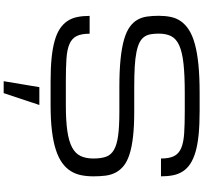

<svg xmlns="http://www.w3.org/2000/svg" viewBox="-50 -756 1070 1009"><g transform="rotate(90 484.5 -251.0)"><path d="M437.5 76.7H531.2L468.8 264.2H406.2ZM566.4 -421.9Q643.6 -421.9 698.7 -415.5Q753.9 -409.2 791.7 -396.7Q829.6 -384.3 852.1 -365.7Q874.5 -347.2 886.7 -323.5Q898.9 -299.8 902.6 -270.5Q906.2 -241.2 906.2 -207Q906.2 -172.9 900.1 -142.8Q894 -112.8 878.4 -87.9Q862.8 -63 835.9 -43.5Q809.1 -23.9 767.6 -10.3Q726.1 3.4 667.7 10.5Q609.4 17.6 531.2 17.6H406.2Q335.9 17.6 283.2 12.2Q230.5 6.8 192.4 -4.2Q154.3 -15.1 129.4 -32Q104.5 -48.8 89.6 -71.5Q74.7 -94.2 68.8 -123.3Q63 -152.3 63 -187.5H156.7Q156.7 -143.6 169.4 -118.7Q182.1 -93.8 211.4 -81.3Q240.7 -68.8 288.3 -65.7Q335.9 -62.5 406.2 -62.5H531.2Q613.3 -62.5 667.5 -70.3Q721.7 -78.1 753.9 -95.2Q786.1 -112.3 799.3 -139.9Q812.5 -167.5 812.5 -207Q812.5 -246.6 803.5 -272.9Q794.4 -299.3 767.8 -314.9Q741.2 -330.6 692.9 -337.2Q644.5 -343.8 566.4 -343.8H437.5Q351.6 -343.8 290.3 -350.1Q229 -356.4 187.5 -368.4Q146 -380.4 121.1 -398.2Q96.2 -416 83.3 -439Q70.3 -461.9 66.4 -490Q62.5 -518.1 62.5 -550.8Q62.5 -585 68.6 -614.3Q74.7 -643.6 91.3 -667.2Q107.9 -690.9 136.7 -709.5Q165.5 -728 210.7 -740.5Q255.9 -752.9 319.3 -759.3Q382.8 -765.6 468.8 -765.6H562.5Q632.8 -765.6 685.5 -760.5Q738.3 -755.4 776.4 -744.4Q814.5 -733.4 839.6 -717Q864.7 -700.7 879.6 -678Q894.5 -655.3 900.4 -626.5Q906.2 -597.7 906.2 -562.5H812.5Q812.5 -606.4 799.8 -631.3Q787.1 -656.2 757.8 -668.7Q728.5 -681.2 680.7 -684.3Q632.8 -687.5 562.5 -687.5H468.8Q375 -687.5 314.5 -680.9Q253.9 -674.3 218.8 -658.7Q183.6 -643.1 169.9 -616.7Q156.2 -590.3 156.2 -550.8Q156.2 -526.4 159.7 -507.3Q163.1 -488.3 173.6 -473.9Q184.1 -459.5 203.1 -449.7Q222.2 -439.9 253.4 -433.6Q284.7 -427.2 329.8 -424.6Q375 -421.9 437.5 -421.9Z"/></g></svg>

Font: Michroma
Style: Regular
Weight: 400
Version: Version 1.000